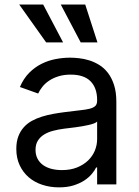

<svg xmlns="http://www.w3.org/2000/svg" viewBox="-20 -804 604 837"><path d="M237.2 12.8Q198.5 12.8 164.4 1.6Q130.3 -9.6 105.3 -31.1Q80.3 -52.6 65.7 -83.8Q51.1 -115.1 51.1 -154.8Q51.1 -186.1 59.8 -209.2Q68.5 -232.2 83.6 -249.1Q98.7 -266 119.1 -277.2Q139.6 -288.4 163 -295.6Q186.4 -302.9 212 -307.5Q237.6 -312.1 262.8 -315.3Q300.1 -320.3 326.7 -323Q353.3 -325.6 370.4 -329.9Q387.4 -334.2 395.4 -342Q403.4 -349.8 403.4 -365.1V-367.9Q403.4 -420.5 374.8 -449.6Q346.2 -478.7 288.4 -478.7Q258.5 -478.7 235.1 -471.4Q211.6 -464.1 194.2 -452.4Q176.8 -440.7 165.1 -426Q153.4 -411.2 146.3 -396.3L66.8 -424.7Q82.7 -462 107.4 -486.7Q132.1 -511.4 161.4 -525.9Q190.7 -540.5 222.7 -546.5Q254.6 -552.6 285.5 -552.6Q302.9 -552.6 324.6 -550.2Q346.2 -547.9 368.6 -541Q391 -534.1 412.5 -521Q433.9 -507.8 450.5 -486.3Q467 -464.8 477.1 -433.8Q487.2 -402.7 487.2 -359.4V0H403.4V-73.9H399.1Q392.8 -60.7 380 -45.5Q367.2 -30.2 347.5 -17.2Q327.8 -4.3 300.4 4.3Q273.1 12.8 237.2 12.8ZM250 -62.5Q287.3 -62.5 315.9 -74Q344.5 -85.6 364 -104.4Q383.5 -123.2 393.5 -147.5Q403.4 -171.9 403.4 -197.4V-274.1Q399.9 -269.9 390.3 -266.2Q380.7 -262.4 367.5 -259.4Q354.4 -256.4 339 -253.7Q323.5 -251.1 308.6 -249.1Q293.7 -247.2 280.5 -245.6Q267.4 -244 258.5 -242.9Q234 -239.7 211.6 -233.8Q189.3 -228 172.2 -217.5Q155.2 -207 145.1 -190.9Q134.9 -174.7 134.9 -150.6Q134.9 -128.9 143.5 -112.4Q152 -95.9 167.4 -84.7Q182.9 -73.5 204 -68Q225.1 -62.5 250 -62.5ZM245 -784.1H351.6L404.8 -619.3H331.7ZM63.9 -784.1H168.3L255 -619.3H181.1Z"/></svg>

Font: Fast_Sans
Style: Regular
Weight: 400
Designer: Rasmus Andersson
Foundry: rsms
Version: Version 3.018;git-588b23468